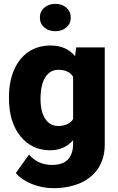

<svg xmlns="http://www.w3.org/2000/svg" viewBox="-20 -776 615 1004"><path d="M26.9 -268.1Q26.9 -348.1 53.2 -409.7Q79.6 -471.2 128.9 -504.6Q178.2 -538.1 243.7 -538.1Q326.2 -538.1 372.6 -482.4L378.4 -528.3H527.8V-20Q527.8 49.8 495.4 101.3Q462.9 152.8 401.4 180.4Q339.8 208 258.8 208Q200.7 208 146.2 186Q91.8 164.1 63 128.9L131.8 32.2Q177.7 86.4 252.9 86.4Q362.3 86.4 362.3 -25.9V-42.5Q314.9 9.8 242.7 9.8Q146 9.8 86.4 -64.2Q26.9 -138.2 26.9 -262.2ZM191.9 -257.8Q191.9 -192.9 216.3 -155Q240.7 -117.2 284.7 -117.2Q337.9 -117.2 362.3 -152.8V-375Q338.4 -411.1 285.6 -411.1Q241.7 -411.1 216.8 -371.8Q191.9 -332.5 191.9 -257.8ZM188.5 -684.1Q188.5 -715.8 211.4 -735.8Q234.4 -755.9 269.5 -755.9Q304.2 -755.9 327.1 -735.8Q350.1 -715.8 350.1 -684.1Q350.1 -652.8 327.1 -632.8Q304.2 -612.8 269.5 -612.8Q234.4 -612.8 211.4 -632.8Q188.5 -652.8 188.5 -684.1Z"/></svg>

Font: Roboto Black
Style: Regular
Weight: 900
Designer: Google
Version: Version 2.134; 2016